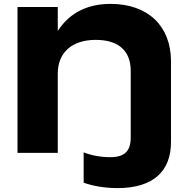

<svg xmlns="http://www.w3.org/2000/svg" viewBox="-20 -786 961 987"><path d="M70 0H277V-408C277 -515 349 -581 472 -581C589 -581 652 -525 652 -422V-79C652 -10 621 22 547 22C495 22 446 12 410 -3V153C450 168 514 181 583 181C773 181 859 90 859 -56V-471C859 -651 742 -766 548 -766C438 -766 341 -726 277 -627V-750H70Z"/></svg>

Font: Bounded
Style: Bold
Weight: 700
Designer: Vlad Churkin
Version: Version 3.0